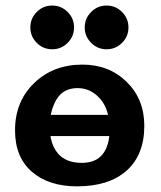

<svg xmlns="http://www.w3.org/2000/svg" viewBox="-20 -659 574 686"><path d="M255.4 6.8Q153.8 6.8 93.8 -45.4Q33.7 -97.7 33.7 -193.4Q33.7 -296.4 102.1 -362.3Q170.4 -428.2 274.4 -428.2Q369.6 -428.2 432.6 -366.5Q495.6 -304.7 495.6 -209.5Q495.6 -106 432.6 -49.6Q369.6 6.8 255.4 6.8ZM272.5 -77.1Q322.3 -77.1 346.9 -108.2Q371.6 -139.2 371.6 -196.3Q371.6 -267.1 338.1 -305.7Q304.7 -344.2 257.3 -344.2Q205.6 -344.2 181.6 -303.2Q157.7 -262.2 157.7 -207Q157.7 -145.5 186.5 -111.3Q215.3 -77.1 272.5 -77.1ZM405.3 -172.9H127V-248.5H405.3ZM360.8 -482.9Q328.6 -482.9 305.7 -505.9Q282.7 -528.8 282.7 -561Q282.7 -593.3 305.7 -616.2Q328.6 -639.2 360.8 -639.2Q393.1 -639.2 416 -616.2Q439 -593.3 439 -561Q439 -528.8 416 -505.9Q393.1 -482.9 360.8 -482.9ZM166.5 -482.9Q134.3 -482.9 111.3 -505.9Q88.4 -528.8 88.4 -561Q88.4 -593.3 111.3 -616.2Q134.3 -639.2 166.5 -639.2Q198.7 -639.2 221.7 -616.2Q244.6 -593.3 244.6 -561Q244.6 -528.8 221.7 -505.9Q198.7 -482.9 166.5 -482.9Z"/></svg>

Font: Bainsley
Style: Bold
Weight: 700
Designer: Paul James MIller
Foundry: High-Logic / Made with FontCreator
Version: Version 1.411;March 28, 2021;FontCreator 13.0.0.2683 64-bit